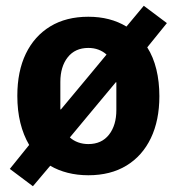

<svg xmlns="http://www.w3.org/2000/svg" viewBox="-20 -595 612 665"><path d="M94 50 14 -10 81 -93Q61 -127 50.5 -169.5Q40 -212 40 -263Q40 -348 69.5 -409Q99 -470 154 -503.5Q209 -537 286 -537Q324 -537 357 -528.5Q390 -520 418 -503L478 -575L558 -515L490 -431Q511 -398 521.5 -355Q532 -312 532 -262Q532 -178 502.5 -116.5Q473 -55 418 -21.5Q363 12 286 12Q248 12 214.5 3.5Q181 -5 154 -21ZM286 -96Q332 -96 357.5 -128.5Q383 -161 383 -214V-264Q383 -271 383 -279Q383 -287 383 -295Q383 -303 383 -310H381L286 -196L222 -119Q234 -108 250.5 -102Q267 -96 286 -96ZM286 -429Q240 -429 214.5 -396.5Q189 -364 189 -311V-262Q189 -255 189 -247Q189 -239 189 -231Q189 -223 189 -216H191L286 -330L349 -406Q337 -417 321 -423Q305 -429 286 -429Z"/></svg>

Font: IBM Plex Sans Var
Style: Regular
Weight: 400
Designer: Mike Abbink, Paul van der Laan, Pieter van Rosmalen
Foundry: Bold Monday
Version: Version 3.000